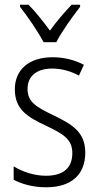

<svg xmlns="http://www.w3.org/2000/svg" viewBox="-20 -785 419 815"><path d="M320 -765H284C250 -729 221 -695 192 -655C164 -693 130 -736 101 -765H65V-756C97 -716 141 -651 165 -606H219C242 -651 288 -715 320 -756ZM342 -137C342 -226 284 -258 208 -295C134 -331 97 -351 97 -408C97 -463 137 -494 202 -494C242 -494 283 -482 315 -464L336 -510C298 -530 253 -542 203 -542C103 -542 43 -489 43 -406C43 -320 97 -288 176 -251C250 -216 287 -193 287 -135C287 -75 252 -39 175 -39C125 -39 75 -56 38 -79V-22C70 -5 117 10 176 10C283 10 342 -44 342 -137Z"/></svg>

Font: Noto Sans Display SemiCondensed Light
Style: Regular
Weight: 300
Width: 4
Designer: Monotype Design Team
Foundry: Monotype Imaging Inc.
Version: Version 1.900